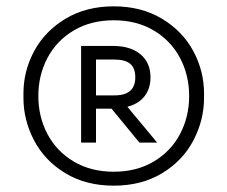

<svg xmlns="http://www.w3.org/2000/svg" viewBox="-20 -769 718 606"><path d="M54 -460V-474Q54 -545 88 -608Q122 -671 187 -710Q252 -749 339 -749Q426 -749 491 -710Q556 -671 590 -608Q624 -545 624 -474V-460Q624 -390 590.5 -326Q557 -262 492 -222.5Q427 -183 339 -183Q251 -183 186 -222.5Q121 -262 87.5 -326Q54 -390 54 -460ZM577 -466Q577 -532 548 -586.5Q519 -641 465 -673Q411 -705 339 -705Q267 -705 213 -673Q159 -641 130 -586.5Q101 -532 101 -466Q101 -400 130 -345.5Q159 -291 213 -259Q267 -227 339 -227Q411 -227 465 -259Q519 -291 548 -345.5Q577 -400 577 -466ZM236 -624H337Q392 -624 423.5 -597.5Q455 -571 455 -525Q455 -489 436 -465Q417 -441 382 -432L476 -319H420L332 -426H283V-319H236ZM342 -468Q407 -468 407 -525Q407 -554 391 -567.5Q375 -581 342 -581H283V-468Z"/></svg>

Font: Sora-SIA Light
Style: Regular
Weight: 300
Designer: Jonathan Barnbrook, Julián Moncada
Foundry: Barnbrook Fonts
Version: Version 2.000